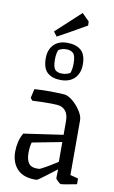

<svg xmlns="http://www.w3.org/2000/svg" viewBox="-98 -935 593 995"><g transform="rotate(10 199.0 -437.5)"><path d="M168 9Q101 11 67.5 -23.5Q34 -58 34 -116Q34 -142 40 -167.5Q46 -193 59 -215L266 -245V-316Q266 -353 250 -371.5Q234 -390 208 -392Q199 -393 176 -393.5Q153 -394 125.5 -393Q98 -392 76 -391L65 -404L76 -452Q123 -455 161 -454.5Q199 -454 233 -452Q254 -450 278 -430Q302 -410 319.5 -383Q337 -356 337 -334V-46L379 -35V-5Q349 1 326 5Q303 9 296 9Q292 9 280 -2Q268 -13 268 -18L269 -64Q246 -46 224 -29.5Q202 -13 187 -2Q172 9 168 9ZM103 -121Q103 -86 117 -66.5Q131 -47 170 -49Q176 -49 205 -65.5Q234 -82 266 -103V-207L110 -177Q103 -153 103 -121ZM142 -740 124 -764 254 -884 292 -846 293 -825Q261 -806 220.5 -783.5Q180 -761 142 -740ZM202 -522Q157 -522 131.5 -544.5Q106 -567 106 -620Q106 -665 131.5 -691.5Q157 -718 203 -718Q249 -718 275 -695.5Q301 -673 301 -621Q301 -576 275 -549Q249 -522 202 -522ZM202 -556Q215 -556 225.5 -559Q236 -562 245 -567Q253 -586 253 -619Q253 -659 240 -671.5Q227 -684 204 -684Q190 -684 181 -681Q172 -678 163 -673Q154 -655 154 -622Q154 -581 166 -568.5Q178 -556 202 -556Z"/></g></svg>

Font: Grenze Gotisch Light
Style: Regular
Weight: 300
Designer: Renata Polastri
Foundry: Omnibus-Type
Version: Version 1.001